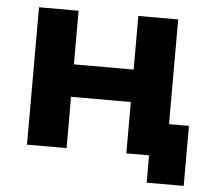

<svg xmlns="http://www.w3.org/2000/svg" viewBox="-48 -590 818 749"><g transform="rotate(5 360.5 -215.5)"><path d="M75 0V-538H230V-328H464V-538H620V0H464V-201H230V0ZM553 107V0H464V-128H698V107Z"/></g></svg>

Font: Montserrat
Style: Bold
Weight: 700
Designer: Julieta Ulanovsky
Foundry: Julieta Ulanovsky
Version: Version 9.000; ttfautohint (v1.8.4.7-5d5b)